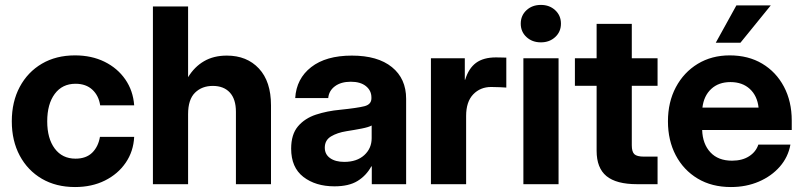

<svg xmlns="http://www.w3.org/2000/svg" viewBox="-20 -754 3288 786"><path d="M287.1 11.7Q209.5 11.7 151.4 -22.2Q93.3 -56.2 60.8 -116.9Q28.3 -177.7 28.3 -257.3Q28.3 -337.4 60.8 -398.2Q93.3 -459 151.4 -493.2Q209.5 -527.3 287.1 -527.3Q355 -527.3 408 -501.2Q460.9 -475.1 492.9 -429Q524.9 -382.8 529.3 -322.8H390.1Q384.3 -362.3 358.2 -386.7Q332 -411.1 289.1 -411.1Q234.9 -411.1 204.1 -369.6Q173.3 -328.1 173.3 -257.3Q173.3 -187 204.1 -145.8Q234.9 -104.5 289.1 -104.5Q332.5 -104.5 357.4 -128.9Q382.3 -153.3 389.2 -193.8H529.3Q526.4 -134.3 494.6 -87.9Q462.9 -41.5 409.4 -14.9Q356 11.7 287.1 11.7Z M750 -286.6V0H606V-727.5H750V-438Q775.9 -480.5 815.2 -503.4Q854.5 -526.4 908.7 -526.4Q990.7 -526.4 1040 -473.4Q1089.4 -420.4 1089.4 -322.8V0H945.8V-296.4Q945.8 -348.1 920.9 -375.2Q896 -402.3 851.1 -402.3Q806.6 -402.3 778.3 -374.5Q750 -346.7 750 -286.6Z M1349.1 8.8Q1272 8.8 1221.9 -29.8Q1171.9 -68.4 1171.9 -145.5Q1171.9 -203.6 1199.7 -236.6Q1227.5 -269.5 1273.4 -284.7Q1319.3 -299.8 1373 -304.7Q1443.8 -312 1472.2 -319.3Q1500.5 -326.7 1500.5 -351.6V-355Q1500.5 -383.3 1478 -401.4Q1455.6 -419.4 1416 -419.4Q1376 -419.4 1351.1 -400.9Q1326.2 -382.3 1323.7 -352.5H1188.5Q1193.4 -432.1 1253.9 -479.2Q1314.5 -526.4 1420.4 -526.4Q1526.4 -526.4 1584.5 -479.2Q1642.6 -432.1 1642.6 -349.6V0H1502V-72.8H1500Q1479.5 -35.2 1443.8 -13.2Q1408.2 8.8 1349.1 8.8ZM1389.2 -91.3Q1440.9 -91.3 1471.2 -118.9Q1501.5 -146.5 1501.5 -188.5V-240.2Q1489.3 -233.4 1460.9 -227.8Q1432.6 -222.2 1397.9 -216.8Q1360.8 -210.9 1335.2 -195.6Q1309.6 -180.2 1309.6 -149.4Q1309.6 -122.1 1331.3 -106.7Q1353 -91.3 1389.2 -91.3Z M1744.1 0V-515.6H1882.8V-427.7H1884.3Q1898.4 -474.1 1928.7 -496.6Q1959 -519 2010.3 -519Q2022.9 -519 2033.4 -518.6Q2043.9 -518.1 2052.7 -518.1V-395.5Q2044.9 -396 2026.9 -397Q2008.8 -397.9 1990.7 -397.9Q1946.3 -397.9 1917.2 -367.7Q1888.2 -337.4 1888.2 -279.3V0Z M2122.6 0V-515.6H2266.6V0ZM2194.3 -580.6Q2158.7 -580.6 2135.3 -602.3Q2111.8 -624 2111.8 -657.2Q2111.8 -690.4 2135.3 -712.2Q2158.7 -733.9 2194.3 -733.9Q2229.5 -733.9 2252.9 -712.2Q2276.4 -690.4 2276.4 -657.2Q2276.4 -624 2252.9 -602.3Q2229.5 -580.6 2194.3 -580.6Z M2671.9 -515.6V-402.8H2566.4V-159.2Q2566.4 -132.8 2576.9 -122.8Q2587.4 -112.8 2616.7 -112.8H2671.9V0H2587.9Q2502.9 0 2462.6 -33.2Q2422.4 -66.4 2422.4 -136.7V-402.8H2333.5V-515.6H2422.4V-656.2H2566.4V-515.6Z M2972.2 11.7Q2894 11.7 2836.2 -22.9Q2778.3 -57.6 2746.3 -118.4Q2714.4 -179.2 2714.4 -257.3Q2714.4 -335.9 2746.8 -397Q2779.3 -458 2836.4 -492.7Q2893.6 -527.3 2967.3 -527.3Q3043.5 -527.3 3100.3 -493.4Q3157.2 -459.5 3189.2 -399.2Q3221.2 -338.9 3221.2 -260.3V-221.7H2854.5Q2856.4 -164.6 2888.2 -130.4Q2919.9 -96.2 2976.6 -96.2Q3018.6 -96.2 3046.6 -114.3Q3074.7 -132.3 3084.5 -162.1H3215.8Q3206.5 -110.8 3172.4 -71.8Q3138.2 -32.7 3086.4 -10.5Q3034.7 11.7 2972.2 11.7ZM2855.5 -313.5H3085.4Q3080.1 -361.8 3049.6 -389.9Q3019 -418 2970.2 -418Q2921.9 -418 2891.6 -389.9Q2861.3 -361.8 2855.5 -313.5ZM2910.2 -579.1 2994.6 -731.9H3135.3L3011.2 -579.1Z"/></svg>

Font: Inter Display
Style: Bold
Weight: 700
Designer: Rasmus Andersson
Foundry: rsms
Version: Version 4.001;git-9221beed3